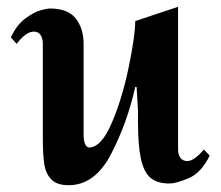

<svg xmlns="http://www.w3.org/2000/svg" viewBox="-20 -533 649 565"><path d="M504 -93Q504 -78 511 -68.5Q518 -59 531 -59Q551 -59 580 -93L597 -75Q572 -24 535 -8.5Q498 7 479 7Q442 7 422.5 -10Q403 -27 394.5 -66.5Q386 -106 386 -178V-208L382 -277H378Q354 -170 306.5 -79Q259 12 182 12Q148 12 131.5 -4.5Q115 -21 110.5 -49Q106 -77 106 -126V-404Q106 -421 99 -430.5Q92 -440 80 -440Q56 -440 29 -404L12 -423Q29 -460 55 -479Q81 -498 100.5 -503Q120 -508 126 -508Q180 -508 203 -478.5Q226 -449 226 -404V-137Q226 -119 230.5 -109Q235 -99 242 -99Q278 -99 309 -171.5Q340 -244 359 -336.5Q378 -429 378 -471L504 -513Z"/></svg>

Font: Amita
Style: Bold
Weight: 700
Designer: Eduardo Rodriguez Tunni, Modular Infotech, Brian J. Bonislawsky
Foundry: Eduardo Rodriguez Tunni, Modular Infotech, Brian J. Bonislawsky
Version: Version 1.003